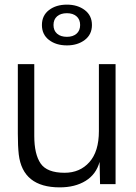

<svg xmlns="http://www.w3.org/2000/svg" viewBox="-20 -795 586 829"><path d="M238 14Q78 14 61 -128Q57 -164 57 -218V-518H128V-208Q128 -129 155.5 -89Q183 -49 259 -49Q325 -49 366 -95Q407 -141 407 -229V-518H479V0H412L410 -96Q395 -42 349.5 -14Q304 14 238 14ZM269 -775Q315 -775 346 -751.5Q377 -728 377 -687Q377 -646 346 -622.5Q315 -599 269 -599Q222 -599 191.5 -622.5Q161 -646 161 -687Q161 -728 191.5 -751.5Q222 -775 269 -775ZM269 -636Q295 -636 310.5 -649.5Q326 -663 326 -687Q326 -711 310.5 -724.5Q295 -738 269 -738Q242 -738 226.5 -724.5Q211 -711 211 -687Q211 -663 226.5 -649.5Q242 -636 269 -636Z"/></svg>

Font: Nacelle Light
Style: Regular
Weight: 300
Designer: Sora Sagano
Foundry: Sora Sagano
Version: Version 1.000;FEAKit 1.0